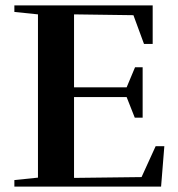

<svg xmlns="http://www.w3.org/2000/svg" viewBox="-20 -688 655 708"><path d="M33 0V-24L120 -33V-635L33 -644V-668H543V-526H511L472 -632L253 -635V-366H447L478 -440H506V-254H477L447 -330H253V-32L502 -35L554 -149H586L574 0Z"/></svg>

Font: Rufina
Style: Bold
Weight: 700
Designer: Martin Sommaruga
Foundry: Martin Sommaruga
Version: Version 1.001